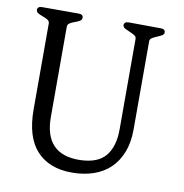

<svg xmlns="http://www.w3.org/2000/svg" viewBox="-76 -736 773 808"><g transform="rotate(10 310.5 -332.0)"><path d="M566 -648Q566 -640 557 -635Q548 -630 537 -625.5Q526 -621 517 -615.5Q508 -610 508 -601V-224Q508 -168 491.5 -126Q475 -84 445.5 -56Q416 -28 374.5 -14Q333 0 283 0Q186 0 132.5 -58Q79 -116 79 -234V-601Q79 -611 70 -616.5Q61 -622 49.5 -626Q38 -630 29 -635Q20 -640 20 -649Q20 -664 40 -664H196Q215 -664 215 -649Q215 -640 206 -635Q197 -630 185.5 -626Q174 -622 165 -616.5Q156 -611 156 -601V-215Q156 -55 308 -58Q384 -60 417 -100.5Q450 -141 450 -214V-601Q450 -610 441 -615.5Q432 -621 421 -625.5Q410 -630 400.5 -635Q391 -640 390 -648Q390 -664 410 -664L547 -663Q566 -663 566 -648Z"/></g></svg>

Font: Jura
Style: Regular
Weight: 400
Designer: Ed Merritt
Foundry: Ten by Twenty
Version: Version 1.007